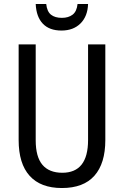

<svg xmlns="http://www.w3.org/2000/svg" viewBox="-20 -938 625 968"><path d="M511 -232Q511 -114 456 -52Q401 10 292 10Q185 10 129.5 -51.5Q74 -113 74 -232V-714H160V-231Q160 -147 194 -107Q228 -67 294 -67Q424 -67 424 -232V-714H511ZM424 -918Q422 -856 386 -820Q350 -784 290 -784Q229 -784 196 -818.5Q163 -853 160 -918H213Q217 -880 237 -864Q257 -848 292 -848Q325 -848 346 -864Q367 -880 371 -918Z"/></svg>

Font: Noto Sans Thai Looped Condensed
Style: Regular
Weight: 400
Width: 3
Designer: Sasikarn Vongin, Ben Mitchell
Foundry: The Fontpad Ltd
Version: Version 1.001; ttfautohint (v1.8.4.7-5d5b)